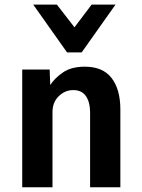

<svg xmlns="http://www.w3.org/2000/svg" viewBox="-20 -792 599 812"><path d="M74 0V-498H190L192.5 -432.5Q212 -462.5 247 -486.2Q282 -510 339 -510Q415 -510 452 -462Q489 -414 489 -329V0H361V-318Q361 -359.5 343.5 -385.2Q326 -411 290 -411Q255 -411 228.5 -385.2Q202 -359.5 202 -318V0ZM263.5 -570.5 120.5 -772.5H220.5L295 -676.5L367.5 -772.5H468.5L325.5 -570.5Z"/></svg>

Font: Alatsi
Style: Regular
Weight: 400
Designer: Spyros Zevelakis, Eben Sorkin
Foundry: www.sorkintype.com
Version: Version 1.008; ttfautohint (v1.8.4.7-5d5b)